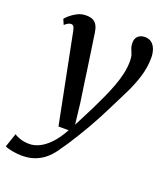

<svg xmlns="http://www.w3.org/2000/svg" viewBox="-188 -669 883 1019"><g transform="rotate(20 253.0 -159.0)"><path d="M85.5 -466Q82 -484.5 76.5 -490.8Q71 -497 63 -497Q54.5 -497 46.2 -492.5Q38 -488 27 -478.5L14 -508.5Q18 -514.5 33.5 -528.5Q49 -542.5 72.2 -554.8Q95.5 -567 122.5 -567Q148 -567 162.8 -558.8Q177.5 -550.5 185.2 -535.5Q193 -520.5 196 -500Q203 -452.5 210 -405.2Q217 -358 223.8 -310.8Q230.5 -263.5 237.2 -216.5Q244 -169.5 251 -122.5L265 -1.5L326 -121.5Q345 -160.5 362.2 -198.2Q379.5 -236 393.2 -272.8Q407 -309.5 415.2 -346Q423.5 -382.5 423.5 -419.5Q423.5 -441.5 418.2 -455.8Q413 -470 407.5 -483Q402 -496 402 -514.5Q402 -539 416.5 -552.5Q431 -566 455.5 -566Q478 -566 493 -554Q508 -542 515.8 -521Q523.5 -500 523.5 -473.5Q523.5 -419 507 -365.8Q490.5 -312.5 465.8 -262.2Q441 -212 417.5 -165.5Q399 -127.5 379.5 -90.5Q360 -53.5 340.2 -19Q320.5 15.5 302 45.2Q283.5 75 267.8 99.2Q252 123.5 239.5 140Q218.5 174 191.8 198.5Q165 223 131.5 236.2Q98 249.5 54.5 249.5Q30 249.5 0.8 244.2Q-28.5 239 -41 231.5L-14.5 153.5Q-5.5 161 17.8 169.2Q41 177.5 71.5 177.5Q98.5 177.5 127.5 163.5Q156.5 149.5 186 118.8Q215.5 88 243 37.5H185.5Z"/></g></svg>

Font: Merriweather Medium
Style: Italic
Weight: 500
Italic angle: -7.8°
Version: Version 2.101